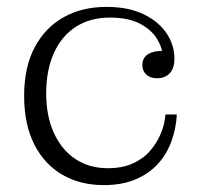

<svg xmlns="http://www.w3.org/2000/svg" viewBox="-20 -527 575 557"><path d="M281 10Q213 10 161 -20Q109 -50 79.5 -108Q50 -166 50 -249Q50 -332 80.5 -389.5Q111 -447 164.5 -477Q218 -507 289 -507L299 -476Q242 -476 200.5 -449.5Q159 -423 136.5 -373.5Q114 -324 114 -256Q114 -190 136.5 -141Q159 -92 199 -65.5Q239 -39 293 -39Q334 -39 364.5 -52.5Q395 -66 415 -89Q435 -112 446.5 -139.5Q458 -167 460 -195H493Q491 -155 477.5 -117.5Q464 -80 438 -51.5Q412 -23 373 -6.5Q334 10 281 10ZM436 -300Q416 -300 404.5 -310.5Q393 -321 393 -338Q393 -361 411.5 -371Q430 -381 456 -379L453 -358Q452 -388 435 -415Q418 -442 384.5 -459Q351 -476 299 -476L289 -507Q353 -507 397 -485.5Q441 -464 463.5 -430Q486 -396 486 -357Q486 -329 472.5 -314.5Q459 -300 436 -300Z"/></svg>

Font: Montagu Slab 144pt Light
Style: Regular
Weight: 300
Designer: Florian Karsten
Foundry: Florian Karsten
Version: Version 1.000